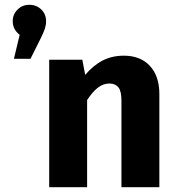

<svg xmlns="http://www.w3.org/2000/svg" viewBox="-20 -780 738 800"><path d="M172 -692Q172 -676 167 -660.5Q162 -645 148 -617L107 -535H38L62 -635Q33 -657 33 -692Q33 -720 53 -740Q73 -760 102 -760Q132 -760 152 -740.5Q172 -721 172 -692ZM644 -388V0H486V-361Q486 -401 473 -416.5Q460 -432 436 -432Q410 -432 387.5 -414.5Q365 -397 343 -363V0H185V-531H323L335 -468Q369 -508 408 -528Q447 -548 496 -548Q565 -548 604.5 -505.5Q644 -463 644 -388Z"/></svg>

Font: FiraGOUPP
Style: Bold
Weight: 700
Designer: bBox Type
Foundry: bBox Type GmbH
Version: Version 1.001